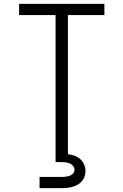

<svg xmlns="http://www.w3.org/2000/svg" viewBox="-20 -755 640 995"><path d="M268 0V-677H79V-735H521V-677H332V0ZM185 220V162H300Q311 162 321.5 160.5Q332 159 342 155.5Q352 152 359 143.5Q366 135 366 124Q366 114 359 105Q352 96 342 92Q332 88 321.5 86.5Q311 85 300 85H268V0H332V44Q350 46 366.5 52Q383 58 396 69.5Q409 81 416 97.5Q423 114 423 131Q423 145 418.5 159Q414 173 404.5 184Q395 195 382.5 202Q370 209 356.5 213Q343 217 328.5 218.5Q314 220 300 220Z"/></svg>

Font: Iosevka Aile Custom Light
Style: Regular
Weight: 300
Designer: Belleve Invis
Foundry: Belleve Invis
Version: Version 17.0.2; ttfautohint (v1.8.3)